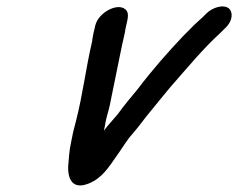

<svg xmlns="http://www.w3.org/2000/svg" viewBox="-20 -536 727 586"><path d="M271 -459C267 -442 263 -427 261 -409C242 -328 233 -249 212 -167C205 -142 201 -124 197 -102C191 -76 190 -49 188 -27C187 3 197 46 251 24C292 7 310 -23 338 -63C352 -82 368 -110 384 -127C406 -152 418 -171 440 -197C460 -221 481 -248 499 -269C551 -328 599 -387 653 -436L665 -448C692 -472 691 -499 679 -510C662 -524 628 -513 610 -495L598 -483C582 -468 574 -462 561 -448L539 -426C490 -374 445 -323 401 -265C382 -242 356 -211 339 -187C325 -170 310 -155 297 -137C301 -153 302 -166 307 -184C315 -211 317 -224 322 -249L329 -283C339 -330 350 -390 361 -436C364 -464 380 -494 362 -508C338 -528 281 -498 271 -459Z"/></svg>

Font: Electronic
Style: BlkUltIt
Weight: 900
Version: Version 1.011